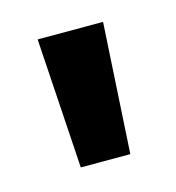

<svg xmlns="http://www.w3.org/2000/svg" viewBox="-48 -840 268 292"><g transform="rotate(-15 86.0 -694.5)"><path d="M34 -797H137L125 -592H47Z"/></g></svg>

Font: Parkinsans Medium
Style: Regular
Weight: 500
Designer: Red Stone, Indian Type Foundry
Foundry: Indian Type Foundry
Version: Version 1.000